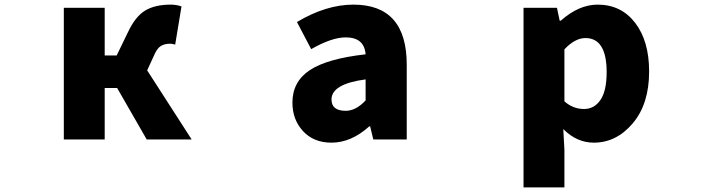

<svg xmlns="http://www.w3.org/2000/svg" viewBox="-20 -603 3040 830"><path d="M616.2 -298.8 808.6 0H614.3L486.3 -222.7H432.6V0H255.9V-569.3H432.6V-363.3H484.4L533.2 -463.9Q565.4 -532.2 607.9 -557.6Q650.4 -583 717.8 -583Q743.2 -583 764.6 -575.2L737.3 -410.2Q723.6 -414.1 715.8 -414.1Q691.4 -414.1 674.8 -403.8Q658.2 -393.6 644.5 -360.4Z M1413.1 13.7Q1335.9 13.7 1290 -36.1Q1244.1 -85.9 1244.1 -159.2Q1244.1 -250 1319.3 -299.8Q1394.5 -349.6 1560.5 -368.2Q1554.7 -441.4 1474.6 -441.4Q1414.1 -441.4 1325.2 -390.6L1263.7 -507.8Q1389.6 -583 1507.8 -583Q1738.3 -583 1738.3 -323.2V0H1593.8L1580.1 -56.6H1576.2Q1498 13.7 1413.1 13.7ZM1474.6 -124Q1518.6 -124 1560.5 -168.9V-259.8Q1413.1 -240.2 1413.1 -172.9Q1413.1 -124 1474.6 -124Z M2243.2 207V-569.3H2387.7L2399.4 -513.7H2404.3Q2482.4 -583 2563.5 -583Q2665 -583 2725.6 -504.4Q2786.1 -425.8 2786.1 -293.9Q2786.1 -153.3 2715.3 -69.8Q2644.5 13.7 2546.9 13.7Q2473.6 13.7 2415 -44.9L2419.9 43.9V207ZM2504.9 -131.8Q2548.8 -131.8 2575.7 -170.9Q2602.5 -210 2602.5 -291Q2602.5 -438.5 2510.7 -438.5Q2465.8 -438.5 2419.9 -389.6V-165Q2457 -131.8 2504.9 -131.8Z"/></svg>

Font: Gen Shin Gothic Monospace Heavy
Style: Bold
Weight: 800
Designer: [Source Han Sans]
Ryoko NISHIZUKA  (kana & ideographs); Paul D. Hunt (Latin, Greek & Cyrillic); Wenlong ZHANG  (bopomofo
Version: Version 1.002.20150607